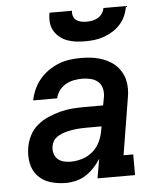

<svg xmlns="http://www.w3.org/2000/svg" viewBox="-54 -796 707 851"><g transform="rotate(-5 300.0 -371.0)"><path d="M203 8Q169 8 136 -2Q103 -12 81 -36Q59 -60 52.5 -94Q46 -128 52 -162Q56 -189 69.5 -215.5Q83 -242 105.5 -260.5Q128 -279 154.5 -290.5Q181 -302 208.5 -309Q236 -316 263.5 -318Q291 -320 318 -320H399L406 -358Q409 -377 404.5 -395.5Q400 -414 386.5 -425.5Q373 -437 354.5 -441.5Q336 -446 317 -446Q299 -446 280 -442.5Q261 -439 244 -429.5Q227 -420 215 -404Q203 -388 199 -369H92Q97 -394 107.5 -417.5Q118 -441 134.5 -461Q151 -481 173 -496.5Q195 -512 219 -521.5Q243 -531 268 -534.5Q293 -538 317 -538Q338 -538 359 -536Q380 -534 399.5 -528.5Q419 -523 437 -514Q455 -505 469.5 -492Q484 -479 494.5 -462Q505 -445 510 -425.5Q515 -406 515 -385Q515 -364 511 -343L470 -92H513V0H346L361 -86Q348 -65 331 -47Q314 -29 293.5 -16Q273 -3 250 2.5Q227 8 204 8Q204 8 204 8Q204 8 203 8ZM234 -84Q260 -84 286 -92Q312 -100 333 -118Q354 -136 365.5 -161Q377 -186 381 -212L384 -228H318Q306 -228 295 -227.5Q284 -227 272.5 -226Q261 -225 250 -223Q239 -221 227.5 -218Q216 -215 205 -210.5Q194 -206 184 -199Q174 -192 168 -181.5Q162 -171 160 -160Q157 -144 161 -128.5Q165 -113 176 -102.5Q187 -92 202.5 -88Q218 -84 234 -84ZM345 -610Q324 -610 303.5 -612.5Q283 -615 264.5 -622Q246 -629 231 -641.5Q216 -654 206.5 -671Q197 -688 195.5 -708.5Q194 -729 198 -750H298Q296 -738 300 -726Q304 -714 313 -707.5Q322 -701 334.5 -698.5Q347 -696 359 -696Q372 -696 384.5 -698.5Q397 -701 408.5 -707.5Q420 -714 428 -725.5Q436 -737 438 -750H538Q535 -729 526.5 -708.5Q518 -688 503 -671Q488 -654 469 -642Q450 -630 429 -622.5Q408 -615 387 -612.5Q366 -610 345 -610Z"/></g></svg>

Font: Iosevka Curly Slab SmBdExObl
Style: Regular
Weight: 600
Width: 7
Italic angle: -9°
Monospace: yes
Designer: Belleve Invis
Foundry: Belleve Invis
Version: Version 11.1.0; ttfautohint (v1.8.3)